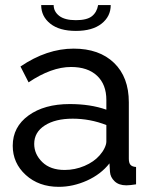

<svg xmlns="http://www.w3.org/2000/svg" viewBox="-20 -721 594 751"><path d="M141.1 -701.2H189.9Q189.9 -675.8 211.7 -658.9Q233.4 -642.1 276.9 -642.1Q319.8 -642.1 339.4 -657.5Q358.9 -672.9 363.8 -701.2H413.1Q413.1 -656.7 377.2 -628.4Q341.3 -600.1 276.9 -600.1Q212.4 -600.1 176.8 -628.4Q141.1 -656.7 141.1 -701.2ZM29.8 -150.9Q29.8 -224.6 91.6 -269.3Q153.3 -314 252.9 -314Q334 -314 396 -292V-330.1Q396 -390.6 359.6 -424.8Q323.2 -459 257.8 -459Q181.2 -459 91.8 -398.9L60.1 -460.9Q163.1 -530.8 268.1 -530.8Q368.2 -530.8 426 -475.1Q483.9 -419.4 483.9 -320.8V-100.1Q483.9 -83.5 490.5 -76.2Q497.1 -68.8 512.2 -67.9V0Q488.3 3.9 474.1 3.9Q444.8 3.9 428.2 -12Q411.6 -27.8 410.2 -48.8L408.2 -82Q374.5 -39.1 320.1 -14.6Q265.6 9.8 210 9.8Q131.8 9.8 80.8 -36.6Q29.8 -83 29.8 -150.9ZM370.1 -113.8Q381.8 -127 388.9 -141.8Q396 -156.7 396 -167V-231.9Q332.5 -256.8 264.2 -256.8Q196.3 -256.8 155 -230.2Q113.8 -203.6 113.8 -158.2Q113.8 -117.7 145.5 -86.9Q177.2 -56.2 232.9 -56.2Q272.9 -56.2 310.3 -72Q347.7 -87.9 370.1 -113.8Z"/></svg>

Font: Rawline Medium
Style: Regular
Weight: 500
Designer: Matt McInerney, Pablo Impallari, Rodrigo Fuenzalida
Foundry: Matt McInerney, Pablo Impallari, Rodrigo Fuenzalida
Version: Version 4.020;PS 004.020;hotconv 1.0.88;makeotf.lib2.5.64775